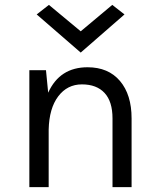

<svg xmlns="http://www.w3.org/2000/svg" viewBox="-20 -765 643 785"><path d="M130 -706 180 -745 310 -637 439 -745 489 -706 310 -550ZM100 0V-478H168L177 -386Q224 -490 338 -490Q423 -490 470.5 -434Q518 -378 518 -281V0H440V-281Q440 -350 407.5 -385Q375 -420 315 -420Q255 -420 218 -371Q181 -322 179 -235V0Z"/></svg>

Font: Karmilla
Style: Regular
Weight: 400
Designer: Jonathan Pinhorn
Version: Version 1.000